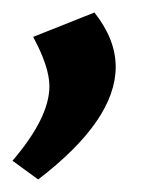

<svg xmlns="http://www.w3.org/2000/svg" viewBox="-20 -174 245 307"><path d="M165 -67Q165 18 41 113L0 83Q59 14 59 -36Q59 -67 33 -115L131 -154Q165 -111 165 -67Z"/></svg>

Font: Acme
Style: Regular
Weight: 400
Designer: Juan Pablo del Peral
Foundry: Juan Pablo del Peral
Version: Version 1.002